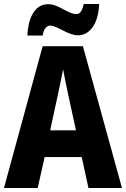

<svg xmlns="http://www.w3.org/2000/svg" viewBox="-20 -999 635 968"><path d="M118 -820H195C200 -855 218 -870 232 -870C269 -870 322 -821 373 -821C429 -821 476 -874 480 -979H402C396 -947 383 -928 366 -928C321 -928 277 -978 223 -978C149 -978 121 -897 118 -820ZM426 -51H595L398 -766H195L0 -51H170L205 -207H392ZM326 -512 363 -342H233L270 -513C278 -552 292 -614 298 -650C305 -610 316 -558 326 -512Z"/></svg>

Font: Noto Sans Tamil UI Condensed ExtraBold
Style: Regular
Weight: 800
Width: 3
Designer: Jelle Bosma - Monotype Design Team
Foundry: Monotype Imaging Inc.
Version: Version 2.004